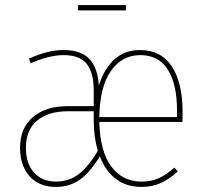

<svg xmlns="http://www.w3.org/2000/svg" viewBox="-20 -726 799 756"><path d="M698 -246H371Q374 -129 418.5 -70Q463 -11 536 -11Q576 -11 605.5 -24.5Q635 -38 667 -66L680 -51Q646 -20 612.5 -5Q579 10 536 10Q479 10 437.5 -20.5Q396 -51 373 -110Q333 -45 293 -17.5Q253 10 200 10Q134 10 96.5 -32Q59 -74 59 -144Q59 -222 109.5 -265Q160 -308 247 -308H349V-370Q349 -440 321.5 -474.5Q294 -509 230 -509Q175 -509 101 -477L94 -495Q168 -529 230 -529Q299 -529 332 -494Q365 -459 369 -389Q391 -458 432 -493.5Q473 -529 531 -529Q614 -529 656.5 -464.5Q699 -400 699 -284Q699 -257 698 -246ZM677 -292Q677 -394 641 -451.5Q605 -509 532 -509Q461 -509 417 -447Q373 -385 371 -265H677ZM365 -132Q349 -188 349 -255V-288H248Q170 -288 126 -251Q82 -214 82 -144Q82 -82 114 -46.5Q146 -11 201 -11Q251 -11 289.5 -40Q328 -69 365 -132ZM476 -685H287V-706H476Z"/></svg>

Font: Fira Sans Condensed Thin
Style: Regular
Weight: 250
Width: 3
Designer: Carrois Corporate & Edenspiekermann AG
Foundry: Carrois Corporate GbR & Edenspiekermann AG
Version: Version 4.203